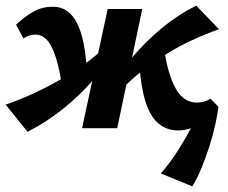

<svg xmlns="http://www.w3.org/2000/svg" viewBox="-33 -456 810 683"><path d="M65 13 -13 -84Q35 -100 86 -123.5Q137 -147 187.5 -176Q238 -205 284 -240Q330 -275 365 -313L393 -291Q349 -229 299 -172Q249 -115 191 -68.5Q133 -22 65 13ZM191 -124Q181 -203 166.5 -249Q152 -295 134 -314Q116 -333 93 -333Q85 -333 73 -330Q61 -327 51 -319L24 -368Q56 -398 86.5 -415Q117 -432 155 -432Q192 -432 217 -407.5Q242 -383 257 -332Q272 -281 276 -201ZM259 0 350 -424H473L384 0ZM374 -111 347 -133Q389 -195 437 -251.5Q485 -308 542 -355.5Q599 -403 665 -436L746 -352Q697 -335 646 -311Q595 -287 545.5 -255.5Q496 -224 452.5 -187.5Q409 -151 374 -111ZM601 8Q560 8 531 -16.5Q502 -41 485.5 -91.5Q469 -142 463 -223L548 -300Q559 -220 576.5 -174.5Q594 -129 616.5 -110Q639 -91 667 -91Q673 -91 681.5 -92Q690 -93 699 -96.5Q708 -100 716 -105L744 -76Q722 -50 699 -31Q676 -12 651.5 -2Q627 8 601 8ZM651 207 539 161Q574 121 602.5 75.5Q631 30 653 -12.5Q675 -55 687 -86L744 -76Q741 -50 733 -13.5Q725 23 712.5 62.5Q700 102 684.5 140Q669 178 651 207Z"/></svg>

Font: Ysabeau ExtraBold
Style: Italic
Weight: 800
Italic angle: -12°
Designer: Christian Thalmann (Catharsis Fonts)
Version: Version 2.002